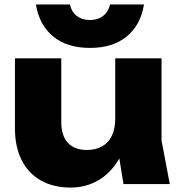

<svg xmlns="http://www.w3.org/2000/svg" viewBox="-20 -837 821 873"><path d="M48 -251.7V-571.8H258.6V-282.1Q258.6 -220.7 288.5 -187.9Q318.4 -155.1 374.6 -155.1Q415.6 -155.1 444.6 -171.6Q473.6 -188.1 488.7 -220Q503.9 -251.8 503.9 -297.1L568.4 -263.7Q557.2 -174.5 519.5 -111.5Q481.9 -48.5 425.6 -16.3Q369.2 15.9 301.5 15.9Q222.5 15.9 165.2 -16.7Q108 -49.4 78 -110Q48 -170.6 48 -251.7ZM503.9 -230.6V-571.8H714.5V-198.3L752 0H541.5ZM388.9 -746Q424.8 -746 448.7 -764.5Q472.7 -782.9 480.4 -816.8H634.7Q619.8 -723.4 556.3 -671.3Q492.9 -619.1 388.9 -619.1Q285 -619.1 221.7 -671.3Q158.5 -723.4 143.2 -816.8H297.8Q305.2 -782.9 329.1 -764.5Q353.1 -746 388.9 -746Z"/></svg>

Font: Unbounded Variable
Style: Regular
Weight: 400
Designer: Luke Prowse, Jean-Baptiste Morizot, Fátima Lázaro, Florian Runge
Foundry: NaN
Version: Version 1.600;FEAKit 1.0